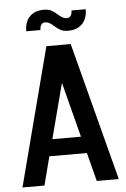

<svg xmlns="http://www.w3.org/2000/svg" viewBox="-60 -940 645 983"><g transform="rotate(-5 262.5 -448.5)"><path d="M510 0H397L359 -147H166L128 0H15L200 -710H325ZM263 -516 189 -233H336ZM417 -881Q417 -833 391 -806Q365 -779 318 -779Q295 -779 280.5 -786.5Q266 -794 249 -809Q237 -820 226.5 -826Q216 -832 203 -832Q191 -832 184 -822Q177 -812 177 -795H104Q104 -843 130 -870Q156 -897 203 -897Q226 -897 240.5 -889.5Q255 -882 272 -867Q284 -856 294.5 -850Q305 -844 318 -844Q330 -844 337 -854Q344 -864 344 -881Z"/></g></svg>

Font: Akshar Medium
Style: Regular
Weight: 500
Designer: Tall Chai
Foundry: Tall Chai
Version: Version 1.000